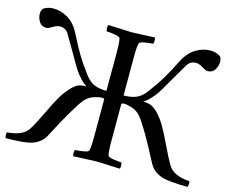

<svg xmlns="http://www.w3.org/2000/svg" viewBox="-114 -804 1120 940"><g transform="rotate(15 446.0 -334.0)"><path d="M-16.1 -25.9Q63.5 -31.7 89.8 -73.2Q108.4 -102.1 144.8 -178.2Q181.2 -254.4 203.1 -283.2Q216.8 -300.3 223.4 -307.9Q230 -315.4 242.4 -325.9Q254.9 -336.4 269 -340.3Q283.2 -344.2 301.8 -344.2Q285.6 -353.5 268.6 -372.3Q251.5 -391.1 242.9 -403.6Q234.4 -416 229 -425.8Q212.9 -453.6 183.6 -504.2Q154.3 -554.7 145 -569.8Q130.4 -594.2 101.1 -594.2Q85.9 -594.2 66.2 -582Q46.4 -569.8 38.1 -569.8Q12.7 -569.8 0.7 -589.1Q-11.2 -608.4 -11.2 -629.9Q-11.2 -644 -2.9 -655.8Q19.5 -670.9 47.9 -670.9Q86.4 -670.9 122.3 -649.2Q158.2 -627.4 182.1 -580.1Q207 -530.3 230.2 -490.5Q253.4 -450.7 293 -397.9Q314.5 -369.1 340.1 -358.6Q365.7 -348.1 401.9 -348.1V-540Q401.9 -597.7 397 -613.8Q395 -621.1 369.4 -625.5Q343.8 -629.9 328.1 -629.9Q325.2 -633.8 325 -646Q324.7 -658.2 328.1 -662.1Q430.7 -657.2 445.8 -657.2Q460.4 -657.2 563 -662.1Q566.4 -658.2 566.2 -646Q565.9 -633.8 563 -629.9Q547.4 -629.9 521.7 -625.5Q496.1 -621.1 494.1 -613.8Q488.8 -596.2 488.8 -540V-348.1Q525.4 -348.1 551.5 -358.6Q577.6 -369.1 599.1 -397.9Q638.7 -450.7 661.9 -490.5Q685.1 -530.3 710 -580.1Q733.9 -627.4 769.8 -649.2Q805.7 -670.9 844.2 -670.9Q872.1 -670.9 895 -655.8Q902.8 -645 902.8 -629.9Q902.8 -608.4 891.1 -589.1Q879.4 -569.8 854 -569.8Q845.7 -569.8 825.9 -582Q806.2 -594.2 791 -594.2Q761.7 -594.2 747.1 -569.8Q737.8 -554.7 708.5 -504.2Q679.2 -453.6 663.1 -425.8Q657.7 -416 649.2 -403.6Q640.6 -391.1 623.3 -372.3Q606 -353.5 589.8 -344.2Q608.4 -344.2 622.6 -340.1Q636.7 -335.9 649.4 -325.7Q662.1 -315.4 668.9 -307.9Q675.8 -300.3 689 -283.2Q710.9 -254.4 747.1 -178.5Q783.2 -102.5 801.8 -73.2Q828.1 -31.7 908.2 -25.9Q911.1 -20.5 909.9 -10.3Q908.7 0 907.2 2.9Q811 2.9 773.9 -9.8Q730.5 -24.9 710.9 -61Q707 -67.9 693.8 -93Q680.7 -118.2 670.2 -137.7Q659.7 -157.2 642.6 -186.8Q625.5 -216.3 608.9 -242.2Q590.3 -271 576.2 -283.2Q562 -295.4 543 -301.8Q532.2 -305.2 521.5 -307.6Q510.7 -310.1 505.1 -310.1Q499.5 -310.1 497.1 -310.1Q490.2 -307.6 488.8 -305.2V-119.1Q488.8 -62.5 494.1 -44.9Q496.1 -37.6 521.7 -33.2Q547.4 -28.8 563 -28.8Q565.9 -24.9 566.2 -12.9Q566.4 -1 563 2.9Q460.4 -2 445.8 -2Q430.7 -2 328.1 2.9Q324.7 -1 325 -12.9Q325.2 -24.9 328.1 -28.8Q343.8 -28.8 369.4 -33.2Q395 -37.6 397 -44.9Q401.9 -61 401.9 -119.1V-306.2Q400.9 -308.1 395 -310.1Q392.6 -310.1 387 -310.1Q381.3 -310.1 370.6 -307.6Q359.9 -305.2 349.1 -301.8Q330.1 -295.4 315.9 -283.2Q301.8 -271 283.2 -242.2Q266.6 -216.3 249.5 -186.8Q232.4 -157.2 221.9 -137.7Q211.4 -118.2 198.2 -93Q185.1 -67.9 181.2 -61Q161.6 -24.9 118.2 -9.8Q81.1 2.9 -15.1 2.9Q-16.6 0 -17.8 -10.3Q-19 -20.5 -16.1 -25.9Z"/></g></svg>

Font: Crimson
Style: Roman
Weight: 400
Version: Version 0.8